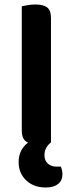

<svg xmlns="http://www.w3.org/2000/svg" viewBox="-20 -635 324 855"><path d="M63 87Q63 58 74 36.5Q85 15 105 0Q77 -11 77 -54V-607Q86 -609 103 -612Q120 -615 137 -615Q173 -615 190 -602Q207 -589 207 -554V-1Q178 22 178 56Q178 80 193 93.5Q208 107 231 107H251Q258 124 258 141Q258 169 238.5 184.5Q219 200 184 200Q130 200 96.5 168Q63 136 63 87Z"/></svg>

Font: Baloo Tammudu 2 SemiBold
Style: Regular
Weight: 600
Designer: Maithili Shingre, Omkar Shende and Ek Type
Foundry: Ek Type
Version: Version 1.640;hotconv 1.0.111;makeotfexe 2.5.65597; ttfautoh